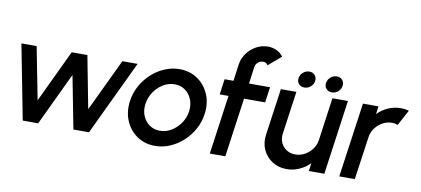

<svg xmlns="http://www.w3.org/2000/svg" viewBox="-70 -1008 2775 1267"><g transform="rotate(10 1317.0 -374.5)"><path d="M230.5 0H127L30 -500H132L200.5 -149L367 -500H472L539.5 -149L706.5 -500H808.5L571 0H466.5L398 -353.5Z M1014.5 13Q945.5 13 893.8 -22.5Q842 -58 816.8 -117.8Q791.5 -177.5 801.5 -250Q809 -305 835.2 -352.8Q861.5 -400.5 901 -436.8Q940.5 -473 988.8 -493.5Q1037 -514 1088.5 -514Q1157.5 -514 1209.2 -478.5Q1261 -443 1286.5 -383Q1312 -323 1301.5 -250Q1294 -195.5 1267.8 -148Q1241.5 -100.5 1202 -64.2Q1162.5 -28 1114.5 -7.5Q1066.5 13 1014.5 13ZM1029 -91Q1070.5 -91 1106.5 -113Q1142.5 -135 1167 -171.2Q1191.5 -207.5 1197.5 -250Q1203.5 -293.5 1189 -330Q1174.5 -366.5 1144.5 -388.2Q1114.5 -410 1074 -410Q1033 -410 996.8 -388Q960.5 -366 936 -329.5Q911.5 -293 905.5 -250Q899 -205.5 914 -169.5Q929 -133.5 959 -112.2Q989 -91 1029 -91Z M1570.5 -613.5 1555 -500H1696L1681.5 -396H1540L1484.5 0H1380.5L1436 -396H1377L1391.5 -500H1451L1466.5 -613.5Q1472.5 -654.5 1497.5 -688.2Q1522.5 -722 1559 -742Q1595.5 -762 1637 -762Q1666.5 -762 1693.5 -750Q1720.5 -738 1739.5 -713L1654.5 -639.5Q1645 -658 1621.5 -658Q1603 -658 1588.2 -645Q1573.5 -632 1570.5 -613.5Z M1724.5 -187.5 1768.5 -500H1872.5L1832 -213Q1827.5 -179.5 1840 -152Q1852.5 -124.5 1877.8 -108.2Q1903 -92 1936 -92Q1969.5 -92 1999.2 -108.2Q2029 -124.5 2049.2 -152Q2069.5 -179.5 2074 -213L2114 -500H2218L2148 0H2044L2051.5 -54Q2021.5 -23 1981 -5Q1940.5 13 1897 13Q1841.5 13 1799.8 -14Q1758 -41 1737.2 -86.5Q1716.5 -132 1724.5 -187.5ZM1919 -537.5Q1895.5 -537.5 1881.5 -553Q1867.5 -568.5 1871 -592Q1874 -615 1892.5 -631Q1911 -647 1934.5 -647Q1957.5 -647 1971.2 -631Q1985 -615 1982 -592Q1978.5 -568.5 1960.2 -553Q1942 -537.5 1919 -537.5ZM2103.5 -537.5Q2079.5 -537.5 2065.5 -553Q2051.5 -568.5 2055 -592Q2058 -615 2076.5 -631Q2095 -647 2118.5 -647Q2141.5 -647 2155.5 -631Q2169.5 -615 2166 -592Q2162.5 -568.5 2144.2 -553Q2126 -537.5 2103.5 -537.5Z M2248 0 2318.5 -500H2422.5L2415.5 -447Q2445.5 -478 2486 -496Q2526.5 -514 2570.5 -514Q2598.5 -514 2625 -506.5L2568.5 -401.5Q2550 -409 2531 -409Q2497.5 -409 2467.8 -392.8Q2438 -376.5 2417.8 -349Q2397.5 -321.5 2393 -288L2352 0Z"/></g></svg>

Font: Urbanist SemiBold
Style: Italic
Weight: 600
Italic angle: -8°
Designer: Corey Hu
Foundry: Corey Hu
Version: Version 1.321; ttfautohint (v1.8.4.7-5d5b)